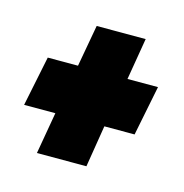

<svg xmlns="http://www.w3.org/2000/svg" viewBox="-67 -426 356 371"><g transform="rotate(15 111.0 -240.5)"><path d="M36.5 -106.5H135.5L149 -190H209.5L229.5 -290H168.5L182.5 -373.5H84.5L69.5 -290H9L-11.5 -190H51Z"/></g></svg>

Font: Anybody UltraCondensed ExtraBold
Style: Italic
Weight: 800
Width: 1
Italic angle: -10°
Version: Version 1.113;gftools[0.9.25]